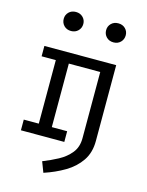

<svg xmlns="http://www.w3.org/2000/svg" viewBox="-145 -880 904 1184"><g transform="rotate(15 307.5 -288.0)"><path d="M189.2 -792.8Q216.4 -792.8 234.1 -775.4Q251.8 -757.9 251.8 -732.8Q251.8 -706.7 234.1 -689Q216.4 -671.3 189.2 -671.3Q161.5 -671.3 144.1 -689Q126.7 -706.7 126.7 -732.8Q126.7 -757.9 144.1 -775.4Q161.5 -792.8 189.2 -792.8ZM460 -792.8Q487.7 -792.8 505.1 -775.4Q522.6 -757.9 522.6 -732.8Q522.6 -706.7 505.1 -689Q487.7 -671.3 460 -671.3Q432.3 -671.3 414.9 -689Q397.4 -706.7 397.4 -732.8Q397.4 -757.9 414.9 -775.4Q432.3 -792.8 460 -792.8ZM513.3 -540V-55.9Q513.3 18.5 477.7 70.8Q442.1 123.1 382.6 158.5Q323.1 193.8 251.3 217.4L225.6 150.3Q274.4 131.3 321.3 106.2Q368.2 81 398.7 43.3Q429.2 5.6 429.2 -50.8V-473.8H228.7V-68.2H326.7V0H49.7V-68.2H145.6V-473.8H54.9V-540Z"/></g></svg>

Font: FiraCode Nerd Font
Style: Regular
Weight: 400
Designer: Carrois Corporate, Edenspiekermann AG, Nikita Prokopov
Foundry: Carrois Corporate, Edenspiekermann AG, Nikita Prokopov
Version: Version 6.002;Nerd Fonts 2.1.0